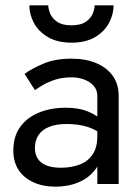

<svg xmlns="http://www.w3.org/2000/svg" viewBox="-20 -690 525 720"><path d="M161 -670Q161 -657 168 -639.5Q175 -622 194 -608.5Q213 -595 248 -595Q283 -595 302 -608.5Q321 -622 328 -639.5Q335 -657 335 -670H406Q406 -636 388.5 -603.5Q371 -571 336 -550.5Q301 -530 248 -530Q196 -530 160.5 -550.5Q125 -571 107.5 -603.5Q90 -636 90 -670ZM72 -413Q98 -432 142 -451Q186 -470 248 -470Q301 -470 340.5 -453.5Q380 -437 402.5 -406Q425 -375 425 -330V0H345V-66Q342 -60 338 -55Q314 -23 275 -6.5Q236 10 188 10Q141 10 105 -6.5Q69 -23 49.5 -53Q30 -83 30 -125Q30 -179 56 -214.5Q82 -250 126.5 -268Q171 -286 226 -286Q270 -286 302 -275Q328 -265 345 -253V-330Q345 -353 331 -368.5Q317 -384 295 -392Q273 -400 248 -400Q215 -400 188 -391.5Q161 -383 141.5 -371.5Q122 -360 111 -352ZM111 -135Q111 -111 122 -94.5Q133 -78 154.5 -69.5Q176 -61 208 -61Q248 -61 279 -73Q310 -85 327.5 -111Q345 -137 345 -180V-198Q327 -208 309 -214Q274 -225 230 -225Q190 -225 163.5 -214Q137 -203 124 -183Q111 -163 111 -135Z"/></svg>

Font: Venryn Sans
Style: Regular
Weight: 400
Designer: Owen Earl, indestructible type* (font) & Cristiano Sobral (main changes)
Version: Version 3.600; ttfautohint (v1.8.3)